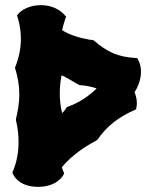

<svg xmlns="http://www.w3.org/2000/svg" viewBox="-20 -712 567 745"><path d="M509 -294C509 -294 511 -301 511 -312C511 -323 509 -338 502 -355C509 -364 514 -375 519 -389C525 -406 527 -421 527 -433C527 -463 516 -480 515 -482L512 -487H506C437 -491 397 -510 345 -554L341 -557H337C334 -557 330 -558 327 -558C284 -566 251 -576 221 -595C224 -610 229 -625 234 -641L237 -647L232 -652C231 -654 201 -692 139 -692C78 -692 51 -659 50 -657L46 -652L48 -646C57 -617 61 -589 61 -561C61 -525 54 -490 40 -454L38 -450L39 -446C49 -413 55 -380 55 -345C55 -315 50 -283 42 -251V-245C49 -216 52 -188 52 -161C52 -121 45 -83 30 -47L28 -43L30 -38C30 -36 50 13 127 13C204 13 226 -33 227 -35L229 -39L227 -44C224 -50 222 -57 220 -63C256 -107 308 -143 353 -166L359 -171C393 -221 440 -258 502 -285L508 -287ZM288 -382C313 -380 334 -376 355 -369C324 -338 287 -314 244 -298L240 -297L237 -293C235 -288 228 -280 221 -273C215 -297 212 -323 212 -349C212 -371 214 -396 219 -420C239 -411 259 -398 282 -385Z"/></svg>

Font: Hanalei Fill
Style: Regular
Weight: 400
Designer: Astigmatic (AOETI)
Foundry: Astigmatic (AOETI)
Version: Version 1.000